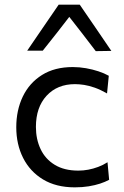

<svg xmlns="http://www.w3.org/2000/svg" viewBox="-20 -796 534 826"><path d="M302 10Q221.5 10 165.2 -24Q109 -58 79.5 -116.5Q50 -175 50 -248.5Q50 -322 78.2 -380.8Q106.5 -439.5 160.8 -473.5Q215 -507.5 293 -507.5Q322 -507.5 350.2 -502.5Q378.5 -497.5 403.5 -489.2Q428.5 -481 448 -470L440.5 -394Q412.5 -410 387.8 -418.8Q363 -427.5 341.8 -430.8Q320.5 -434 302.5 -434Q226.5 -434 180.5 -384.2Q134.5 -334.5 134.5 -250Q134.5 -197 154.8 -154.2Q175 -111.5 215.8 -86.8Q256.5 -62 317 -62Q338.5 -62 359.8 -66Q381 -70 402 -77.8Q423 -85.5 442.5 -98L449.5 -22.5Q433 -13.5 411 -6.2Q389 1 361.8 5.5Q334.5 10 302 10ZM392 -576Q361 -617 330 -656.8Q299 -696.5 267 -737.5H289Q257.5 -696.5 226.8 -657.2Q196 -618 164 -578H97Q130.5 -627 164.5 -676.8Q198.5 -726.5 232.5 -776H323Q357 -726.5 391 -676.8Q425 -627 459 -577Z"/></svg>

Font: Commissioner Thin
Style: Regular
Weight: 400
Version: Version 1.000